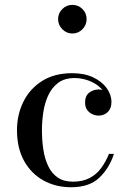

<svg xmlns="http://www.w3.org/2000/svg" viewBox="-20 -778 550 808"><path d="M279.5 10Q214 10 162.5 -18.8Q111 -47.5 81.2 -101.2Q51.5 -155 51.5 -230Q51.5 -295 78.2 -349.5Q105 -404 156.8 -437Q208.5 -470 284 -470Q335 -470 372 -452.5Q409 -435 429 -407.2Q449 -379.5 449 -348.5Q449 -321.5 433.5 -306.5Q418 -291.5 395 -291.5Q382.5 -291.5 369.2 -297.2Q356 -303 347 -315.2Q338 -327.5 338 -347.5Q338 -374 355 -387.8Q372 -401.5 395 -401.5Q416.5 -401.5 432.2 -388.2Q448 -375 448 -348.5H429Q429 -372 417.2 -390.5Q405.5 -409 385.8 -422.2Q366 -435.5 342 -442.5Q318 -449.5 294 -449.5Q251 -449.5 224 -428.8Q197 -408 182.2 -375Q167.5 -342 162 -303.8Q156.5 -265.5 156.5 -230Q156.5 -187 162.5 -148Q168.5 -109 183 -78.8Q197.5 -48.5 222.8 -31Q248 -13.5 286.5 -13.5Q327.5 -13.5 356.5 -28.5Q385.5 -43.5 405.2 -70Q425 -96.5 438.5 -130.5H459.5Q440 -70 397.8 -30Q355.5 10 279.5 10ZM284.5 -637Q260 -637 242.2 -655Q224.5 -673 224.5 -697.5Q224.5 -722.5 242.2 -740Q260 -757.5 284.5 -757.5Q309.5 -757.5 327 -740Q344.5 -722.5 344.5 -697.5Q344.5 -673 327 -655Q309.5 -637 284.5 -637Z"/></svg>

Font: Bodoni Moda SC
Style: Regular
Weight: 400
Designer: Owen Earl
Foundry: indestructible type
Version: Version 2.005